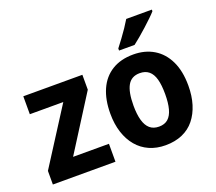

<svg xmlns="http://www.w3.org/2000/svg" viewBox="-128 -941 1268 1127"><g transform="rotate(-20 506.0 -378.0)"><path d="M415 0H24V-85L247 -434H38V-546H407V-453L191 -112H415Z M970 -274Q970 -210 954 -158Q938 -106 907.5 -68Q877 -30 831 -10Q785 10 726 10Q670 10 625 -10Q580 -30 548.5 -67.5Q517 -105 500 -157.5Q483 -210 483 -275Q483 -362 511 -425Q539 -488 594 -522Q649 -556 728 -556Q800 -556 854.5 -523.5Q909 -491 939.5 -428Q970 -365 970 -274ZM627 -273Q627 -219 637.5 -181.5Q648 -144 670 -125Q692 -106 727 -106Q762 -106 783.5 -125Q805 -144 815 -181.5Q825 -219 825 -274Q825 -330 815 -366.5Q805 -403 783 -421.5Q761 -440 726 -440Q674 -440 650.5 -399Q627 -358 627 -273ZM921 -756Q909 -742 888.5 -722.5Q868 -703 844 -681Q820 -659 796.5 -639.5Q773 -620 755 -606H658V-619Q675 -641 694 -666.5Q713 -692 730.5 -718Q748 -744 761 -766H921Z"/></g></svg>

Font: Noto Sans Thai SemiCondensed
Style: Bold
Weight: 700
Width: 4
Designer: Monotype Design Team
Foundry: Monotype Imaging Inc.
Version: Version 2.001